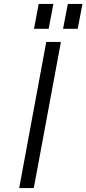

<svg xmlns="http://www.w3.org/2000/svg" viewBox="-20 -951 437 971"><path d="M77.1 0 213.9 -738.8H288.1L150.9 0ZM151.9 -805.2 175.8 -931.2H250L226.1 -805.2ZM298.8 -805.2 323.2 -931.2H397L373 -805.2Z"/></svg>

Font: Involve
Style: Italic
Weight: 400
Italic angle: -10.5°
Designer: Stefan Peev
Foundry: Context Ltd.
Version: Version 1.001